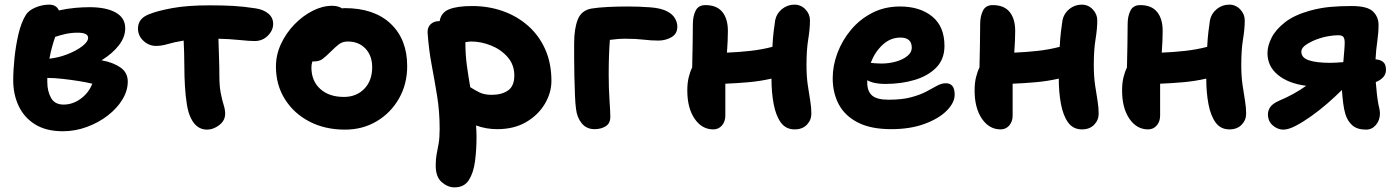

<svg xmlns="http://www.w3.org/2000/svg" viewBox="-20 -547 6038 828"><path d="M251 19Q179 19 131.5 -10.5Q84 -40 60.5 -90Q37 -140 37 -200Q37 -244 42.5 -297Q48 -350 59.5 -399.5Q71 -449 91 -482Q103 -502 132.5 -514.5Q162 -527 192 -527Q223 -527 234 -502Q270 -510 303.5 -513Q337 -516 366 -516Q438 -516 479 -493Q520 -470 520 -425Q520 -387 492.5 -351.5Q465 -316 418 -287Q468 -278 499.5 -256Q531 -234 531 -195Q531 -156 508 -118Q485 -80 445 -49Q405 -18 354.5 0.5Q304 19 251 19ZM315 -406Q287 -406 262.5 -400.5Q238 -395 218 -388Q211 -368 204.5 -344.5Q198 -321 193 -294Q232 -298 270.5 -313Q309 -328 334.5 -347.5Q360 -367 360 -384Q360 -406 315 -406ZM184 -193Q184 -154 200 -125Q216 -96 254 -96Q294 -96 328.5 -121.5Q363 -147 378 -186Q354 -192 319.5 -197.5Q285 -203 248.5 -207Q212 -211 184 -211Q184 -203 184 -193Z M873 12Q828 12 804 -36Q792 -59 786 -96Q780 -133 777.5 -176Q775 -219 775 -260Q775 -293 774 -321Q773 -349 772 -372Q730 -365 703.5 -357Q677 -349 653 -349Q622 -349 598.5 -371Q575 -393 575 -424Q575 -468 624 -486Q658 -500 722.5 -512Q787 -524 885 -524Q941 -524 986 -521.5Q1031 -519 1082 -511Q1116 -506 1137 -488.5Q1158 -471 1158 -444Q1158 -416 1135 -393Q1112 -370 1078 -370Q1056 -370 1012.5 -374.5Q969 -379 922 -380Q923 -344 924.5 -300.5Q926 -257 926 -222Q926 -176 932 -145.5Q938 -115 944.5 -94.5Q951 -74 951 -57Q951 -27 925.5 -7.5Q900 12 873 12Z M1468 12Q1381 12 1314 -23Q1247 -58 1208.5 -119.5Q1170 -181 1170 -260Q1170 -311 1192 -358Q1214 -405 1250 -442Q1286 -479 1328.5 -500.5Q1371 -522 1412 -522Q1438 -522 1455 -511Q1461 -512 1466 -512Q1594 -512 1665 -444.5Q1736 -377 1736 -262Q1736 -184 1700.5 -122Q1665 -60 1604.5 -24Q1544 12 1468 12ZM1323 -256Q1323 -198 1361 -163.5Q1399 -129 1463 -129Q1517 -129 1551 -164Q1585 -199 1585 -257Q1585 -307 1556 -337.5Q1527 -368 1480 -368Q1457 -368 1441.5 -356Q1426 -344 1406 -324Q1384 -302 1370 -292Q1356 -282 1333 -282Q1330 -282 1327 -282Q1323 -269 1323 -256Z M1940 261Q1911 261 1885 238.5Q1859 216 1859 167Q1859 139 1863 118Q1867 97 1871.5 72.5Q1876 48 1876 8Q1876 -66 1865 -133.5Q1854 -201 1841.5 -267.5Q1829 -334 1824 -406Q1823 -429 1837 -442.5Q1851 -456 1875 -456H1876Q1882 -493 1917 -507Q1952 -521 2016 -521Q2086 -521 2147.5 -499.5Q2209 -478 2256.5 -436.5Q2304 -395 2331 -335Q2358 -275 2358 -198Q2358 -147 2329.5 -99Q2301 -51 2249 -20.5Q2197 10 2124 10Q2076 10 2033 -6Q2035 21 2035 46Q2035 99 2028.5 148.5Q2022 198 2002 229.5Q1982 261 1940 261ZM1987 -363Q1987 -311 1993.5 -263.5Q2000 -216 2008 -171Q2025 -160 2046.5 -149Q2068 -138 2100 -138Q2144 -138 2171 -157Q2198 -176 2198 -221Q2198 -268 2169 -301Q2140 -334 2097 -351Q2054 -368 2012 -368Q2006 -368 1999.5 -367Q1993 -366 1987 -365Z M2544 10Q2509 10 2488.5 -15.5Q2468 -41 2464 -78Q2461 -99 2459.5 -137Q2458 -175 2457 -217.5Q2456 -260 2456 -298.5Q2456 -337 2456 -360Q2456 -423 2471.5 -462.5Q2487 -502 2530 -510Q2561 -515 2602.5 -517Q2644 -519 2687 -519Q2735 -519 2783.5 -515.5Q2832 -512 2859 -497Q2881 -485 2891 -467.5Q2901 -450 2901 -432Q2901 -401 2875.5 -386.5Q2850 -372 2819 -372Q2788 -372 2755.5 -376Q2723 -380 2677 -380Q2658 -380 2641.5 -378.5Q2625 -377 2610 -375Q2605 -309 2605 -226Q2605 -165 2608.5 -115Q2612 -65 2612 -43Q2612 -15 2592 -2.5Q2572 10 2544 10Z M3056 11Q3007 11 2975.5 -35Q2944 -81 2944 -157Q2944 -189 2950 -213.5Q2956 -238 2965 -256Q2966 -306 2967 -354Q2968 -402 2968 -444Q2968 -477 2980 -501Q2992 -525 3022 -525Q3071 -525 3095 -495.5Q3119 -466 3119 -414Q3119 -394 3118 -370Q3117 -346 3115 -320Q3165 -322 3215 -327.5Q3265 -333 3311 -345Q3313 -384 3316.5 -412Q3320 -440 3323 -460Q3329 -489 3352.5 -508Q3376 -527 3406 -527Q3434 -527 3453.5 -506.5Q3473 -486 3473 -459Q3473 -423 3465.5 -377.5Q3458 -332 3458 -268Q3458 -218 3463.5 -180.5Q3469 -143 3474 -113.5Q3479 -84 3479 -57Q3479 -29 3459.5 -9Q3440 11 3407 11Q3369 11 3347.5 -18.5Q3326 -48 3316.5 -98Q3307 -148 3307 -208Q3259 -197 3208.5 -192.5Q3158 -188 3108 -186Q3108 -154 3108 -121Q3108 -88 3108 -48Q3108 -23 3093.5 -6Q3079 11 3056 11Z M3823 10Q3736 10 3680 -18.5Q3624 -47 3597.5 -96.5Q3571 -146 3571 -210Q3571 -264 3591.5 -318.5Q3612 -373 3650 -418.5Q3688 -464 3741.5 -491.5Q3795 -519 3861 -519Q3947 -519 4000 -476Q4053 -433 4053 -349Q4053 -292 4018 -256Q3983 -220 3925 -202.5Q3867 -185 3797 -185Q3773 -185 3753.5 -189Q3734 -193 3720 -201Q3720 -195 3720 -190Q3720 -154 3740.5 -135.5Q3761 -117 3812 -117Q3870 -117 3909 -127.5Q3948 -138 3974.5 -152Q4001 -166 4020.5 -177Q4040 -188 4059 -188Q4097 -188 4097 -139Q4097 -104 4062.5 -69.5Q4028 -35 3966.5 -12.5Q3905 10 3823 10ZM3863 -385Q3820 -385 3786.5 -354Q3753 -323 3735 -276Q3744 -275 3755 -274Q3766 -273 3781 -273Q3814 -273 3844 -281.5Q3874 -290 3893 -305.5Q3912 -321 3912 -341Q3912 -385 3863 -385Z M4295 11Q4246 11 4214.5 -35Q4183 -81 4183 -157Q4183 -189 4189 -213.5Q4195 -238 4204 -256Q4205 -306 4206 -354Q4207 -402 4207 -444Q4207 -477 4219 -501Q4231 -525 4261 -525Q4310 -525 4334 -495.5Q4358 -466 4358 -414Q4358 -394 4357 -370Q4356 -346 4354 -320Q4404 -322 4454 -327.5Q4504 -333 4550 -345Q4552 -384 4555.5 -412Q4559 -440 4562 -460Q4568 -489 4591.5 -508Q4615 -527 4645 -527Q4673 -527 4692.5 -506.5Q4712 -486 4712 -459Q4712 -423 4704.5 -377.5Q4697 -332 4697 -268Q4697 -218 4702.5 -180.5Q4708 -143 4713 -113.5Q4718 -84 4718 -57Q4718 -29 4698.5 -9Q4679 11 4646 11Q4608 11 4586.5 -18.5Q4565 -48 4555.5 -98Q4546 -148 4546 -208Q4498 -197 4447.5 -192.5Q4397 -188 4347 -186Q4347 -154 4347 -121Q4347 -88 4347 -48Q4347 -23 4332.5 -6Q4318 11 4295 11Z M4931 11Q4882 11 4850.5 -35Q4819 -81 4819 -157Q4819 -189 4825 -213.5Q4831 -238 4840 -256Q4841 -306 4842 -354Q4843 -402 4843 -444Q4843 -477 4855 -501Q4867 -525 4897 -525Q4946 -525 4970 -495.5Q4994 -466 4994 -414Q4994 -394 4993 -370Q4992 -346 4990 -320Q5040 -322 5090 -327.5Q5140 -333 5186 -345Q5188 -384 5191.5 -412Q5195 -440 5198 -460Q5204 -489 5227.5 -508Q5251 -527 5281 -527Q5309 -527 5328.5 -506.5Q5348 -486 5348 -459Q5348 -423 5340.5 -377.5Q5333 -332 5333 -268Q5333 -218 5338.5 -180.5Q5344 -143 5349 -113.5Q5354 -84 5354 -57Q5354 -29 5334.5 -9Q5315 11 5282 11Q5244 11 5222.5 -18.5Q5201 -48 5191.5 -98Q5182 -148 5182 -208Q5134 -197 5083.5 -192.5Q5033 -188 4983 -186Q4983 -154 4983 -121Q4983 -88 4983 -48Q4983 -23 4968.5 -6Q4954 11 4931 11Z M5514 12Q5490 12 5469 -6Q5448 -24 5448 -54Q5448 -71 5458.5 -86Q5469 -101 5499 -114Q5528 -126 5557 -142Q5586 -158 5613 -177Q5536 -187 5491 -224Q5446 -261 5446 -318Q5446 -349 5463.5 -384Q5481 -419 5521 -450.5Q5561 -482 5629 -501Q5673 -513 5715 -517Q5757 -521 5809 -521Q5877 -521 5901 -497.5Q5925 -474 5925 -440Q5925 -406 5919.5 -368.5Q5914 -331 5912 -291Q5932 -290 5944.5 -280Q5957 -270 5957 -246Q5957 -227 5945 -214Q5933 -201 5913 -193Q5915 -166 5918 -140.5Q5921 -115 5924 -99Q5927 -87 5929 -76Q5931 -65 5931 -58Q5931 -29 5914 -8.5Q5897 12 5871 12Q5833 12 5812 -6.5Q5791 -25 5782 -55Q5776 -74 5772.5 -102Q5769 -130 5767 -159Q5739 -131 5704.5 -101Q5670 -71 5634 -45.5Q5598 -20 5567 -4Q5536 12 5514 12ZM5592 -324Q5592 -298 5624.5 -287Q5657 -276 5718 -276Q5730 -276 5744 -277Q5758 -278 5773 -279Q5775 -304 5777 -326.5Q5779 -349 5779 -363Q5779 -381 5773 -388Q5767 -395 5751 -395Q5734 -395 5712 -391.5Q5690 -388 5672 -382Q5643 -373 5617.5 -357.5Q5592 -342 5592 -324Z"/></svg>

Font: Shantell Sans Normal
Style: Bold
Weight: 700
Designer: Stephen Nixon, Anya Danilova, Shantell Martin
Foundry: Arrow Type
Version: Version 1.009;[a7da0bfa3]